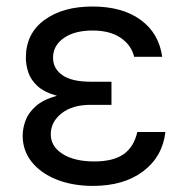

<svg xmlns="http://www.w3.org/2000/svg" viewBox="-20 -573 584 602"><path d="M329.5 -284.1V-244.3H264.2Q206.7 -244.3 172.9 -217.5Q139.2 -190.7 139.2 -152Q139.2 -113.6 176.5 -90.2Q213.8 -66.8 275.6 -66.8Q335.2 -66.8 367.5 -89.5Q399.9 -112.2 410.5 -159.1H498.6Q489.7 -82 429 -36Q368.3 9.9 271.3 9.9Q208.1 9.9 158.2 -9.8Q108.3 -29.5 79.7 -65Q51.1 -100.5 51.1 -147.7Q51.1 -170.1 59.8 -194.4Q68.5 -218.8 91.8 -239.7Q115.1 -260.7 158.4 -272.7Q117.9 -284.1 96.9 -303.8Q76 -323.5 68.5 -346.8Q61.1 -370 61.1 -392Q61.1 -467.7 119 -510.1Q176.8 -552.6 269.9 -552.6Q363.3 -552.6 420.8 -510.8Q478.3 -469.1 488.6 -394.9H400.6Q391.7 -431.8 358.3 -454.5Q324.9 -477.3 269.9 -477.3Q213.8 -477.3 180 -453.7Q146.3 -430 146.3 -392Q146.3 -358 175.6 -337.4Q204.9 -316.8 264.2 -316.8H329.5Z"/></svg>

Font: Inter UI
Style: Regular
Weight: 400
Designer: Rasmus Andersson
Foundry: rsms
Version: 3.2;8d6f07862